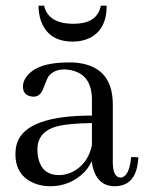

<svg xmlns="http://www.w3.org/2000/svg" viewBox="-20 -644 511 674"><path d="M381.8 9.8C336.3 9.1 309.6 -20.2 301.8 -78.1C295.9 -64.5 287.1 -51.4 275.4 -39.1C242.8 -6.5 202.8 9.8 155.3 9.8C135.7 9.8 117.2 6.2 99.6 -1C56 -19.2 34.2 -53.1 34.2 -102.5C34.2 -116.9 36.1 -130.2 40 -142.6C62.2 -206.4 149.7 -238.3 302.7 -238.3V-299.8C300.8 -363 269.2 -396.5 208 -400.4C182 -400.4 162.8 -392.3 150.4 -376C147.1 -371.4 141 -357.1 131.8 -333C124.7 -314.1 113.6 -304.7 98.6 -304.7C95.4 -304.7 92.1 -305 88.9 -305.7C70 -308.9 60.5 -320.6 60.5 -340.8C60.5 -351.9 64.5 -363 72.3 -374C97 -407.9 145.8 -424.8 218.8 -424.8H236.3C329.4 -419.6 376 -370.4 376 -277.3V-71.3C376.6 -38.7 385.4 -21.8 402.3 -20.5C423.2 -21.2 435.9 -45.2 440.4 -92.8L465.8 -91.8C465.8 -88.5 465.5 -85 464.8 -81.1C459.6 -20.5 432 9.8 381.8 9.8ZM187.5 -29.3C201.8 -29.3 216.5 -32.6 231.4 -39.1C269.2 -57.3 293 -88.9 302.7 -133.8V-211.9C252 -211.3 213.2 -208 186.5 -202.1C136.4 -190.4 111.3 -162.8 111.3 -119.1C111.3 -108.1 112.3 -98 114.3 -88.9C123.4 -49.2 147.8 -29.3 187.5 -29.3ZM238.3 -560.5C179 -560.5 144.5 -581.7 134.8 -624H115.2C115.2 -606.4 117.8 -589.5 123 -573.2C140 -523.1 177.4 -498 235.4 -498C256.8 -498 276 -502 293 -509.8C334 -529.3 354.5 -567.4 354.5 -624H334L332 -616.2C321.6 -579.1 290.4 -560.5 238.3 -560.5Z"/></svg>

Font: Abhaya Libre
Style: Regular
Weight: 400
Designer: Pushpananda Ekanayake, Sol Matas, Pathum Egodawatta
Foundry: Mooniak
Version: Version 1.041; ; ttfautohint (v1.5)